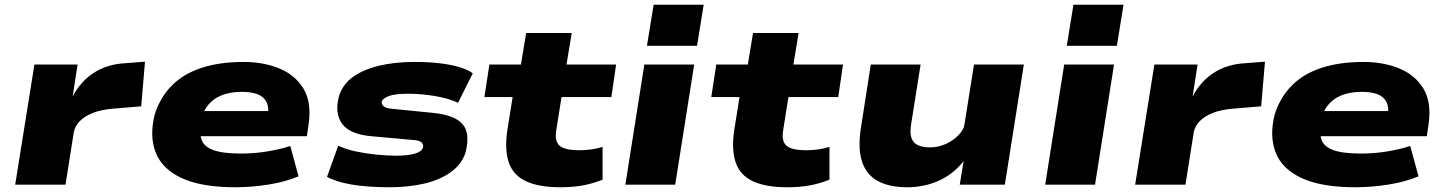

<svg xmlns="http://www.w3.org/2000/svg" viewBox="-20 -778 6081 809"><path d="M44 0 125 -506H307L286 -371Q317 -432 373.5 -470Q430 -508 512 -512L591 -518L575 -330L455 -320Q406 -316 371 -302Q336 -288 316 -267.5Q296 -247 291 -221L256 0Z M972 11Q829 11 746 -27.5Q663 -66 636 -135.5Q609 -205 632 -296Q655 -368 704 -417.5Q753 -467 829 -492Q905 -517 1007 -517Q1090 -517 1157 -489.5Q1224 -462 1259 -404Q1294 -346 1280 -252L1273 -204H787L804 -310H1131L1109 -289Q1114 -327 1102.5 -349Q1091 -371 1065 -381Q1039 -391 998 -391Q951 -391 915 -377Q879 -363 856 -334.5Q833 -306 826 -262L827 -267Q819 -221 829 -190.5Q839 -160 879 -145.5Q919 -131 997 -131Q1054 -131 1109.5 -140.5Q1165 -150 1203 -163L1238 -35Q1184 -12 1112.5 -0.5Q1041 11 972 11Z M1622 11Q1528 11 1461.5 -0.5Q1395 -12 1358 -33L1405 -164Q1437 -149 1479 -140Q1521 -131 1566 -126.5Q1611 -122 1649 -122Q1698 -122 1727.5 -130.5Q1757 -139 1762 -156Q1766 -169 1756 -178Q1746 -187 1722 -188L1545 -204Q1455 -212 1422.5 -255Q1390 -298 1407 -368Q1422 -421 1466 -453Q1510 -485 1577 -501Q1644 -517 1725 -517Q1787 -517 1836 -511Q1885 -505 1919.5 -494Q1954 -483 1972 -469L1910 -345Q1872 -363 1814.5 -373Q1757 -383 1699 -383Q1644 -383 1619 -373.5Q1594 -364 1589 -352Q1586 -340 1596 -330.5Q1606 -321 1638 -319L1808 -302Q1895 -293 1928.5 -255.5Q1962 -218 1942 -137Q1927 -88 1882 -54.5Q1837 -21 1770 -5Q1703 11 1622 11Z M2341 11Q2250 11 2196 -14.5Q2142 -40 2124 -93Q2106 -146 2117 -225L2140 -369H2021L2042 -506H2175L2197 -639H2389L2367 -506H2576L2556 -369H2346L2324 -230Q2316 -184 2337.5 -164.5Q2359 -145 2421 -145Q2447 -145 2472 -148.5Q2497 -152 2519 -159V-21Q2476 -4 2434.5 3.5Q2393 11 2341 11Z M2706 -585 2734 -758H2945L2917 -585ZM2615 0 2695 -506H2905L2825 0Z M3297 11Q3206 11 3152 -14.5Q3098 -40 3080 -93Q3062 -146 3073 -225L3096 -369H2977L2998 -506H3131L3153 -639H3345L3323 -506H3532L3512 -369H3302L3280 -230Q3272 -184 3293.5 -164.5Q3315 -145 3377 -145Q3403 -145 3428 -148.5Q3453 -152 3475 -159V-21Q3432 -4 3390.5 3.5Q3349 11 3297 11Z M3803 11Q3726 11 3677.5 -16Q3629 -43 3611.5 -99.5Q3594 -156 3608 -242L3649 -506H3859L3819 -254Q3813 -218 3820.5 -196.5Q3828 -175 3848.5 -166Q3869 -157 3898 -157Q3934 -157 3966.5 -172Q3999 -187 4020.5 -210.5Q4042 -234 4044 -255L4084 -506H4294L4214 0H4024L4041 -104H4044Q3999 -45 3936.5 -17Q3874 11 3803 11Z M4475 -585 4503 -758H4714L4686 -585ZM4384 0 4464 -506H4674L4594 0Z M4763 0 4844 -506H5026L5005 -371Q5036 -432 5092.5 -470Q5149 -508 5231 -512L5310 -518L5294 -330L5174 -320Q5125 -316 5090 -302Q5055 -288 5035 -267.5Q5015 -247 5010 -221L4975 0Z M5691 11Q5548 11 5465 -27.5Q5382 -66 5355 -135.5Q5328 -205 5351 -296Q5374 -368 5423 -417.5Q5472 -467 5548 -492Q5624 -517 5726 -517Q5809 -517 5876 -489.5Q5943 -462 5978 -404Q6013 -346 5999 -252L5992 -204H5506L5523 -310H5850L5828 -289Q5833 -327 5821.5 -349Q5810 -371 5784 -381Q5758 -391 5717 -391Q5670 -391 5634 -377Q5598 -363 5575 -334.5Q5552 -306 5545 -262L5546 -267Q5538 -221 5548 -190.5Q5558 -160 5598 -145.5Q5638 -131 5716 -131Q5773 -131 5828.5 -140.5Q5884 -150 5922 -163L5957 -35Q5903 -12 5831.5 -0.5Q5760 11 5691 11Z"/></svg>

Font: Nunito Sans 7pt Expanded Black
Style: Italic
Weight: 900
Width: 7
Italic angle: -9°
Designer: Vernon Adams
Foundry: Vernon Adams
Version: Version 3.101;gftools[0.9.27]